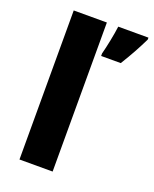

<svg xmlns="http://www.w3.org/2000/svg" viewBox="-142 -933 737 920"><g transform="rotate(20 226.5 -473.0)"><path d="M241 -93H72V-853H241ZM453 -843Q436 -808 416 -771.5Q396 -735 370 -693H270V-706Q278 -736 286.5 -778.5Q295 -821 299 -853H453Z"/></g></svg>

Font: Noto Sans Telugu UI ExtraBold
Style: Regular
Weight: 800
Designer: Jelle Bosma - Monotype Design Team
Foundry: Monotype Imaging Inc.
Version: Version 2.005; ttfautohint (v1.8.4.7-5d5b)